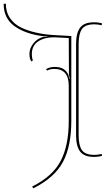

<svg xmlns="http://www.w3.org/2000/svg" viewBox="-160 -846 588 1050"><path d="M140 -480Q196 -480 214 -436L220 -414L222 -415L217 -437L216 -638L138 -642Q134 -642 130 -642Q82 -642 48 -619Q14 -596 14 -549Q14 -530 20 -516L12 -510Q1 -522 1 -551.5Q1 -581 22 -608Q43 -635 76 -644Q77 -644 99 -647V-649L76 -648Q-20 -660 -80 -702.5Q-140 -745 -140 -825L-128 -826Q-128 -780 -105 -746.5Q-82 -713 -42 -694Q32 -660 138 -654L230 -649V-185Q230 -46 184 40Q138 126 22 184L16 174Q127 119 171.5 34.5Q216 -50 216 -185V-377Q216 -469 137 -469Q114 -469 97 -460L92 -468Q112 -480 140 -480ZM256 -107V-605Q256 -665 278 -694.5Q300 -724 353 -724Q380 -724 398 -718L396 -708Q374 -713 356 -713Q306 -713 288 -687Q270 -661 270 -605V-107Q270 -51 288 -25Q306 1 356 1Q374 1 396 -4L398 6Q380 12 353 12Q300 12 278 -17.5Q256 -47 256 -107Z"/></svg>

Font: Almendra Display
Style: Regular
Weight: 400
Designer: Ana Sanfelippo
Foundry: Ana Sanfelippo
Version: Version 1.004